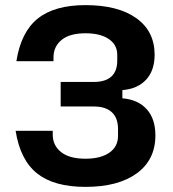

<svg xmlns="http://www.w3.org/2000/svg" viewBox="-20 -720 676 750"><path d="M41 -209H186V-194Q186 -152 218.5 -126Q251 -100 314 -100Q373 -100 407 -123.5Q441 -147 441 -189V-216Q441 -259 417 -281.5Q393 -304 346 -304H217V-400H347Q392 -400 415 -421Q438 -442 438 -483V-506Q438 -545 405 -567.5Q372 -590 314 -590Q252 -590 220.5 -564Q189 -538 189 -496V-481H44Q62 -595 127.5 -647.5Q193 -700 314 -700Q441 -700 512.5 -649Q584 -598 584 -506Q584 -445 551 -409Q518 -373 458 -368V-336Q519 -331 553 -293.5Q587 -256 587 -191Q587 -96 514.5 -43Q442 10 314 10Q191 10 125 -42.5Q59 -95 41 -209Z"/></svg>

Font: Mozilla Text BETA
Style: Bold
Weight: 700
Designer: Studio DRAMA
Foundry: Studio DRAMA
Version: Version 0.100